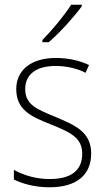

<svg xmlns="http://www.w3.org/2000/svg" viewBox="-20 -785 449 815"><path d="M327 -758V-765H282C253 -719 203 -659 160 -615V-606H187C234 -646 294 -713 327 -758ZM367 -133C367 -227 296 -254 215 -289C137 -321 87 -340 87 -407C87 -471 136 -505 216 -505C262 -505 310 -494 343 -476L358 -509C320 -527 272 -539 217 -539C112 -539 49 -487 49 -407C49 -317 113 -290 198 -256C277 -224 329 -201 329 -133C329 -65 287 -25 190 -25C135 -25 82 -40 39 -64V-23C73 -6 126 10 190 10C307 10 367 -44 367 -133Z"/></svg>

Font: Noto Sans Gurmukhi UI SemiCondensed ExtraLight
Style: Regular
Weight: 200
Width: 4
Designer: Jelle Bosma - Monotype Design Team
Foundry: Monotype Imaging Inc.
Version: Version 2.004